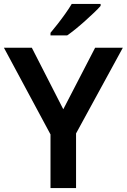

<svg xmlns="http://www.w3.org/2000/svg" viewBox="-20 -957 645 977"><path d="M302 -401 464 -714H605L367 -278V0H237V-273L0 -714H142ZM492 -927Q480 -913 459 -893Q438 -873 413.5 -851Q389 -829 365 -809.5Q341 -790 322 -777H237V-790Q253 -809 273 -834.5Q293 -860 312.5 -887.5Q332 -915 345 -937H492Z"/></svg>

Font: Noto Sans Kawi SemiBold
Style: Regular
Weight: 600
Designer: Fadhl Haqq
Version: Version 1.000